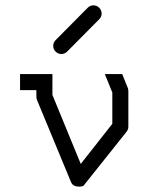

<svg xmlns="http://www.w3.org/2000/svg" viewBox="-20 -747 532 718"><path d="M179 -575Q179 -588 188 -597L308 -718Q317 -727 329 -727Q342 -727 351 -718Q360 -709 360 -696Q360 -684 351 -675L231 -554Q222 -545 209 -545Q197 -545 188 -554Q179 -563 179 -575ZM437 -470 458 -418Q460 -412 460 -407V-273Q460 -263 453 -254L292 -52Q284.5 -49 276 -49Q253.5 -49 246 -65L118 -374Q116 -380 116 -386V-410H55V-470H176V-392L282 -134L400 -284V-401L372 -470Z"/></svg>

Font: IBM 3270 Semi-Condensed
Style: Condensed
Weight: 400
Monospace: yes
Version: Version 2.3.1